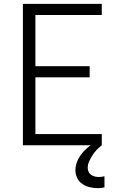

<svg xmlns="http://www.w3.org/2000/svg" viewBox="-20 -755 640 998"><path d="M99 0V-735H509V-677H164V-411H446V-353H164V-58H509V0ZM488 223Q467 223 446.5 218Q426 213 408.5 201.5Q391 190 381.5 170.5Q372 151 372 130Q372 102 384.5 76.5Q397 51 416.5 30.5Q436 10 459.5 -5.5Q483 -21 509 -33V0Q495 11 482.5 24Q470 37 460.5 52Q451 67 443.5 83.5Q436 100 436 118Q436 128 440.5 138Q445 148 454 154Q463 160 473 162.5Q483 165 494 165Q501 165 508.5 164Q516 163 523 161V219Q515 221 506 222Q497 223 488 223Z"/></svg>

Font: Iosevka SS04 Light Extended
Style: Regular
Weight: 300
Width: 7
Monospace: yes
Designer: Belleve Invis
Foundry: Belleve Invis
Version: Version 19.0.0; ttfautohint (v1.8.4)